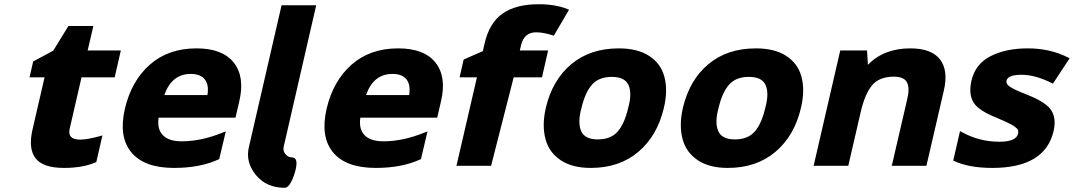

<svg xmlns="http://www.w3.org/2000/svg" viewBox="-20 -785 5084 909"><path d="M366 -419 310 -176Q298 -124 359 -124Q393 -124 455 -141L465 -144L436 -18L432 -16Q371 10 283 10Q184 10 148.5 -35.5Q113 -81 134 -172L191 -419H120L137 -494L232 -545L304 -662H422L395 -546H552L523 -419Z M758 -335H962Q970 -382 950 -408.5Q930 -435 883 -435Q793 -435 758 -335ZM1018 -32 1014 -30Q927 10 804 10Q663 10 602 -63.5Q541 -137 571 -269Q602 -402 689.5 -479Q777 -556 910 -556Q1033 -556 1086.5 -489Q1140 -422 1113 -306L1095 -228H731Q723 -174 751 -145Q779 -116 840 -116Q934 -116 1036 -158L1049 -163Z M1328 104Q1241 104 1191.5 43.5Q1142 -17 1158 -87L1313 -760H1477L1323 -90Q1319 -69 1332 -54.5Q1345 -40 1361 -40Q1393 -40 1380 16Q1373 48 1358.5 76Q1344 104 1328 104Z M1713 -335H1917Q1925 -382 1905 -408.5Q1885 -435 1838 -435Q1748 -435 1713 -335ZM1973 -32 1969 -30Q1882 10 1759 10Q1618 10 1557 -63.5Q1496 -137 1526 -269Q1557 -402 1644.5 -479Q1732 -556 1865 -556Q1988 -556 2041.5 -489Q2095 -422 2068 -306L2050 -228H1686Q1678 -174 1706 -145Q1734 -116 1795 -116Q1889 -116 1991 -158L2004 -163Z M2596 -618Q2552 -632 2518 -632Q2462 -632 2447 -572L2441 -546H2575L2546 -419H2412L2305 0H2141L2238 -419H2156L2175 -503L2266 -543L2274 -578Q2296 -676 2359 -720.5Q2422 -765 2531 -765Q2609 -765 2667 -742L2674 -739L2602 -616Z M2954 -274Q2973 -342 2956 -381.5Q2939 -421 2877 -421Q2815 -421 2782.5 -384Q2750 -347 2733 -274Q2714 -206 2731 -165.5Q2748 -125 2810 -125Q2872 -125 2904.5 -162.5Q2937 -200 2954 -274ZM2563 -125Q2545 -191 2564 -274Q2595 -406 2684.5 -481Q2774 -556 2910 -556Q2998 -556 3053 -520.5Q3108 -485 3125 -423Q3143 -359 3123 -274Q3092 -142 3002 -66Q2912 10 2777 10Q2689 10 2634.5 -26.5Q2580 -63 2563 -125Z M3603 -274Q3622 -342 3605 -381.5Q3588 -421 3526 -421Q3464 -421 3431.5 -384Q3399 -347 3382 -274Q3363 -206 3380 -165.5Q3397 -125 3459 -125Q3521 -125 3553.5 -162.5Q3586 -200 3603 -274ZM3212 -125Q3194 -191 3213 -274Q3244 -406 3333.5 -481Q3423 -556 3559 -556Q3647 -556 3702 -520.5Q3757 -485 3774 -423Q3792 -359 3772 -274Q3741 -142 3651 -66Q3561 10 3426 10Q3338 10 3283.5 -26.5Q3229 -63 3212 -125Z M4089 -478Q4164 -556 4290 -556Q4390 -556 4430.5 -503.5Q4471 -451 4448 -354L4366 0H4202L4275 -315Q4288 -368 4274 -395Q4260 -422 4212 -422Q4143 -422 4109 -381.5Q4075 -341 4055 -255L3996 0H3832L3958 -546H4085Z M4965 -389 4959 -392Q4881 -431 4816 -431Q4752 -431 4745 -403Q4742 -389 4759 -376Q4779 -361 4847 -335Q4906 -311 4935 -287Q4987 -245 4968 -164Q4927 10 4678 10Q4567 10 4497 -23L4493 -25L4525 -164L4535 -159Q4617 -114 4711 -114Q4791 -114 4800 -152Q4803 -168 4796 -175Q4782 -189 4763 -198Q4745 -208 4695 -229Q4641 -250 4610 -276Q4560 -318 4579 -402Q4597 -482 4669.5 -519Q4742 -556 4846 -556Q4953 -556 5038 -512L5044 -509Z"/></svg>

Font: Passageway
Style: BdIt
Weight: 700
Foundry: Ascender Corporation
Version: Version 1.11